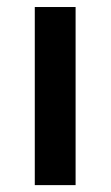

<svg xmlns="http://www.w3.org/2000/svg" viewBox="-20 -538 322 558"><path d="M81.1 -517.6H199.7V0H81.1Z"/></svg>

Font: Proza Libre
Style: Medium
Weight: 500
Designer: Jasper de Waard
Foundry: Jasper de Waard
Version: Version 1.000; ttfautohint (v1.4.1.8-43bc)